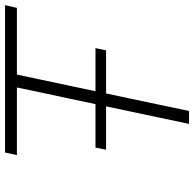

<svg xmlns="http://www.w3.org/2000/svg" viewBox="-24 -728 753 744"><g transform="rotate(-90 352.0 -356.5)"><path d="M243.5 0Q256 -59.5 267.8 -115.5Q279.5 -171.5 293.5 -237.5L311.5 -321.5H143.5L151.5 -362.5H320L342.5 -469Q354.5 -523.5 364.5 -571Q374.5 -618.5 384.5 -667H122.5L132.5 -713H703.5L693 -667H434.5Q424 -618.5 414.2 -571Q404.5 -523.5 392.5 -469L370 -362.5H537L528.5 -321.5H361.5L343.5 -237.5Q329.5 -171.5 317.8 -115.5Q306 -59.5 293.5 0Z"/></g></svg>

Font: Commissioner ExtraLight
Style: Italic
Weight: 200
Italic angle: -12°
Designer: Kostas Bartsokas
Foundry: Kostas Bartsokas
Version: Version 1.000; ttfautohint (v1.8.3)